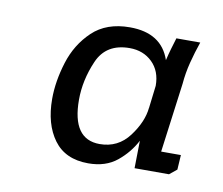

<svg xmlns="http://www.w3.org/2000/svg" viewBox="-47 -755 478 412"><g transform="rotate(10 192.5 -549.5)"><path d="M360 -695Q352 -672 346 -648.5Q340 -625 338 -601L318 -450H361L359 -418L343 -405H268L269 -465Q255 -438 230.5 -418Q206 -398 168 -398Q118 -398 93 -432Q68 -466 68 -521Q68 -559 81 -601Q94 -643 124.5 -672Q155 -701 206 -701Q275 -701 294 -645Q297 -658 300.5 -670Q304 -682 308 -695ZM213 -657Q162 -657 143.5 -614.5Q125 -572 125 -529Q125 -443 185 -443Q225 -443 249 -475Q273 -507 276 -538V-537L282 -587Q282 -619 262.5 -638Q243 -657 213 -657Z"/></g></svg>

Font: Zilla Slab Regular
Style: Italic
Weight: 400
Italic angle: -6°
Designer: Typotheque.com
Foundry: Typotheque type foundry
Version: Version 1.1; 2017; ttfautohint (v1.6)